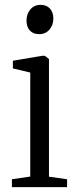

<svg xmlns="http://www.w3.org/2000/svg" viewBox="-20 -770 318 790"><path d="M29 0V-32.5L104.5 -43.5V-471.5L33 -488.5V-520L153.5 -540.5H164.5L181.5 -527V-43L256 -32.5V0ZM140.5 -629.5Q117 -629.5 103 -644.2Q89 -659 89 -685.5Q89 -712 104.8 -731Q120.5 -750 147 -750H148Q171 -750 185.2 -735Q199.5 -720 199.5 -693.5Q199.5 -667 183.5 -648.2Q167.5 -629.5 141.5 -629.5Z"/></svg>

Font: Merriweather 72pt Light
Style: Regular
Weight: 300
Version: Version 2.100